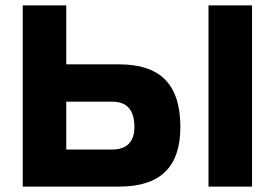

<svg xmlns="http://www.w3.org/2000/svg" viewBox="-20 -690 1015 710"><path d="M64 0H421C573 0 647 -73 647 -220C647 -378 573 -452 421 -452H225V-670H64ZM225 -137V-314H395C448 -314 477 -285 477 -220C477 -165 448 -137 395 -137ZM751 0H912V-670H751Z"/></svg>

Font: LT Wave Alt Black
Style: Regular
Weight: 900
Designer: Daniel Lyons
Version: Version 2.5 (Glyphs App)